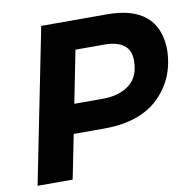

<svg xmlns="http://www.w3.org/2000/svg" viewBox="-79 -778 855 857"><g transform="rotate(-10 349.0 -350.0)"><path d="M182 0H23L163 -700H460Q690 -700 698 -505Q698 -372 611 -286Q524 -200 361 -200H222ZM379 -332Q451 -332 497.5 -367Q544 -402 544 -477Q544 -568 427 -569H295L248 -332Z"/></g></svg>

Font: Argentum Sans SemiBold
Style: Italic
Weight: 600
Italic angle: -11°
Designer: Julieta Ulanovsky (font), Cristiano Sobral (main changes and remaster)
Foundry: Julieta Ulanovsky (font), Cristiano Sobral (main changes and remaster)
Version: Version 2.007;June 15, 2022;FontCreator 14.0.0.2814 64-bit; 